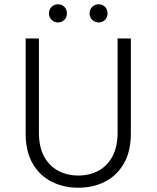

<svg xmlns="http://www.w3.org/2000/svg" viewBox="-20 -870 732 898"><path d="M100 -245V-690H162V-250Q162 -183 186 -138.5Q210 -94 252 -71.5Q294 -49 346 -49Q399 -49 440.5 -71.5Q482 -94 506 -138.5Q530 -183 530 -250V-690H592V-245Q592 -162 559.5 -105.5Q527 -49 471.5 -20.5Q416 8 346 8Q277 8 221 -20.5Q165 -49 132.5 -105.5Q100 -162 100 -245ZM209 -807Q209 -826 221.5 -838Q234 -850 251 -850Q269 -850 281 -838Q293 -826 293 -807Q293 -789 281 -777Q269 -765 251 -765Q234 -765 221.5 -777Q209 -789 209 -807ZM399 -807Q399 -826 411.5 -838Q424 -850 441 -850Q459 -850 471 -838Q483 -826 483 -807Q483 -789 471 -777Q459 -765 441 -765Q424 -765 411.5 -777Q399 -789 399 -807Z"/></svg>

Font: Radio Canada Light
Style: Regular
Weight: 300
Designer: Charles Daoud, Etienne Aubert Bonn, Alexandre Saumier Demers, Jacques Le Bailly
Foundry: Radio-Canada
Version: Version 2.104;gftools[0.9.28.dev5+ged2979d]